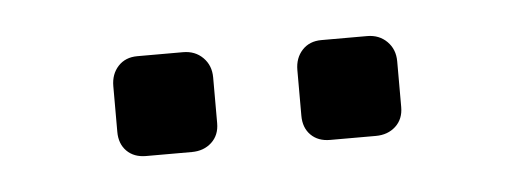

<svg xmlns="http://www.w3.org/2000/svg" viewBox="-25 -748 425 159"><g transform="rotate(-5 188.0 -668.5)"><path d="M245 -627Q235 -627 229 -633Q223 -639 223 -649V-687Q223 -697 229 -703.5Q235 -710 245 -710H283Q293 -710 299.5 -703.5Q306 -697 306 -687V-649Q306 -639 299.5 -633Q293 -627 283 -627ZM92 -627Q82 -627 76 -633Q70 -639 70 -649V-687Q70 -697 76 -703.5Q82 -710 92 -710H130Q140 -710 146.5 -703.5Q153 -697 153 -687V-649Q153 -639 146.5 -633Q140 -627 130 -627Z"/></g></svg>

Font: Rubik Light
Style: Regular
Weight: 300
Designer: Hubert and Fischer
Foundry: Hubert and Fischer
Version: Version 2.300;gftools[0.9.30]